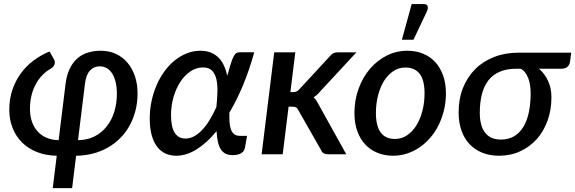

<svg xmlns="http://www.w3.org/2000/svg" viewBox="-20 -772 2879 961"><path d="M130 -227Q130 -193.5 139.2 -165Q148.5 -136.5 166.8 -115.8Q185 -95 211.8 -83Q238.5 -71 273.5 -70.5L308 -351Q313 -393.5 327.5 -425Q342 -456.5 364.5 -477.2Q387 -498 417.2 -508Q447.5 -518 484.5 -518Q527 -518 561.2 -501.8Q595.5 -485.5 619.2 -456.8Q643 -428 655.8 -389.2Q668.5 -350.5 668.5 -305.5Q668.5 -259.5 658 -218.2Q647.5 -177 628.2 -142.5Q609 -108 581.5 -80.5Q554 -53 519.8 -33.5Q485.5 -14 445.5 -3.5Q405.5 7 361 7.5L341 169.5H244L264 7.5Q209 6.5 165 -11Q121 -28.5 90.2 -59Q59.5 -89.5 43 -131.5Q26.5 -173.5 26.5 -223Q26.5 -275 41.2 -320Q56 -365 82.5 -402.2Q109 -439.5 146.2 -467.8Q183.5 -496 228 -514.5L251.5 -472.5Q254.5 -466.5 254.5 -460Q254.5 -453.5 252 -447.8Q249.5 -442 245.2 -437.2Q241 -432.5 236 -429.5Q186 -401.5 158 -348.5Q130 -295.5 130 -227ZM370.5 -70.5Q417 -71 453 -89.2Q489 -107.5 514 -139Q539 -170.5 552 -212.5Q565 -254.5 565 -303.5Q565 -334 559.2 -359.2Q553.5 -384.5 542.5 -402.5Q531.5 -420.5 515.5 -430.2Q499.5 -440 478.5 -440Q450 -440 430.2 -418.8Q410.5 -397.5 405 -351Z M1206 -32.5Q1204.5 -26 1201.2 -19.5Q1198 -13 1191 -7.8Q1184 -2.5 1172.8 1Q1161.5 4.5 1144.5 4.5Q1123.5 4.5 1109 -2.8Q1094.5 -10 1085 -25Q1075.5 -40 1070.5 -62.5Q1065.5 -85 1064 -115.5Q1015.5 -56.5 964.2 -24.5Q913 7.5 861.5 7.5Q832 7.5 807.8 -3.8Q783.5 -15 766 -38.2Q748.5 -61.5 739 -96.2Q729.5 -131 729.5 -178.5Q729.5 -224 738.8 -266.8Q748 -309.5 764.5 -347.2Q781 -385 804.2 -416.5Q827.5 -448 855.8 -470.5Q884 -493 916.2 -505.5Q948.5 -518 983.5 -518Q1014 -518 1036.8 -508.2Q1059.5 -498.5 1075.5 -481.8Q1091.5 -465 1101.8 -442Q1112 -419 1117.5 -392.5L1122 -407.5Q1131 -441 1137.8 -461.2Q1144.5 -481.5 1151 -492.5Q1157.5 -503.5 1164.2 -507Q1171 -510.5 1179.5 -510.5H1252.5Q1228.5 -423 1197 -347Q1165.5 -271 1128 -208Q1127.5 -183 1128.8 -162Q1130 -141 1135.5 -125.2Q1141 -109.5 1151.8 -100.8Q1162.5 -92 1181.5 -92H1216.5ZM908.5 -78.5Q930 -78.5 950.8 -89.5Q971.5 -100.5 991 -120.8Q1010.5 -141 1028.5 -170.2Q1046.5 -199.5 1063 -236Q1067 -274.5 1068.2 -310.2Q1069.5 -346 1063.5 -373.8Q1057.5 -401.5 1041.8 -418Q1026 -434.5 996 -434.5Q963.5 -434.5 934.5 -415.5Q905.5 -396.5 883.8 -364Q862 -331.5 849 -288Q836 -244.5 836 -195.5Q836 -137.5 854.2 -108Q872.5 -78.5 908.5 -78.5Z M1289.5 0ZM1458 -510 1433.5 -311H1447Q1457 -311 1464 -314Q1471 -317 1479.5 -326.5L1630.5 -490Q1638.5 -500 1647.5 -505Q1656.5 -510 1669.5 -510H1764L1584 -316Q1568 -296 1549.5 -285Q1558 -278 1563.5 -269.2Q1569 -260.5 1574.5 -249.5L1713 0H1621.5Q1609 0 1600.8 -4.2Q1592.5 -8.5 1587.5 -20L1473.5 -220Q1468 -231.5 1461.5 -234.8Q1455 -238 1441 -238H1424.5L1395 0H1289.5L1352.5 -510Z M1754 0ZM1957 -76.5Q1990.5 -76.5 2018 -95.2Q2045.5 -114 2064.8 -145.5Q2084 -177 2094.5 -218.2Q2105 -259.5 2105 -304.5Q2105 -370.5 2080.8 -402.2Q2056.5 -434 2009 -434Q1975 -434 1947.8 -415.5Q1920.5 -397 1901.5 -366Q1882.5 -335 1872 -293.5Q1861.5 -252 1861.5 -206.5Q1861.5 -76.5 1957 -76.5ZM1947.5 7.5Q1905.5 7.5 1870 -6.8Q1834.5 -21 1808.8 -48.2Q1783 -75.5 1768.5 -115.2Q1754 -155 1754 -205.5Q1754 -271 1774.8 -328Q1795.5 -385 1831.5 -427.2Q1867.5 -469.5 1915.8 -493.8Q1964 -518 2019 -518Q2061 -518 2096.5 -503.8Q2132 -489.5 2157.5 -462.2Q2183 -435 2197.5 -395.2Q2212 -355.5 2212 -305Q2212 -262 2202.5 -222Q2193 -182 2176 -147.2Q2159 -112.5 2134.8 -84Q2110.5 -55.5 2081.2 -35.2Q2052 -15 2018 -3.8Q1984 7.5 1947.5 7.5ZM1991.5 -573 2040.5 -751.5H2101.5Q2116 -751.5 2120 -741.8Q2124 -732 2117 -715.5L2049.5 -573Z M2678 -428Q2706.5 -403 2723.2 -367Q2740 -331 2740 -284.5Q2740 -222 2720.8 -168.5Q2701.5 -115 2666.8 -76Q2632 -37 2583.8 -14.8Q2535.5 7.5 2477.5 7.5Q2431 7.5 2393.5 -7.8Q2356 -23 2329.8 -51Q2303.5 -79 2289.5 -119.2Q2275.5 -159.5 2275.5 -209.5Q2275.5 -276.5 2297.2 -331.5Q2319 -386.5 2358.5 -426Q2398 -465.5 2453.8 -487Q2509.5 -508.5 2577.5 -508.5H2839L2833 -463Q2831 -448.5 2821 -438.2Q2811 -428 2789 -428ZM2636 -306Q2636 -326.5 2633 -345.8Q2630 -365 2623.8 -381.2Q2617.5 -397.5 2608 -409.8Q2598.5 -422 2585.5 -428H2565Q2516.5 -428 2481.8 -413.2Q2447 -398.5 2424.8 -370Q2402.5 -341.5 2392 -300.5Q2381.5 -259.5 2381.5 -207Q2381.5 -142.5 2408 -108Q2434.5 -73.5 2487 -73.5Q2524 -73.5 2551.8 -89.2Q2579.5 -105 2598.2 -134.8Q2617 -164.5 2626.5 -207.8Q2636 -251 2636 -306Z"/></svg>

Font: Lato Semibold
Style: Italic
Weight: 600
Italic angle: -7°
Designer: Lukasz Dziedzic
Foundry: tyPoland Lukasz Dziedzic
Version: Version 2.006; 2014-01-15